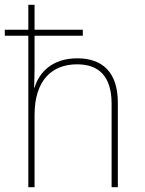

<svg xmlns="http://www.w3.org/2000/svg" viewBox="-20 -780 603 800"><path d="M98 0H124V-301C124 -446 197 -512 301 -512C390 -512 445 -464 445 -348V0H471V-352C471 -478 408 -537 302 -537C197 -537 143 -478 124 -415H122C123 -444 124 -464 124 -495V-631H325V-656H124V-760H98V-656H0V-631H98Z"/></svg>

Font: Noto Sans Mono SemiCondensed Thin
Style: Regular
Weight: 100
Width: 4
Designer: Monotype Design Team
Foundry: Monotype Imaging Inc.
Version: Version 2.014